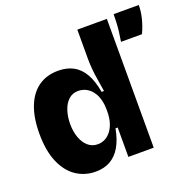

<svg xmlns="http://www.w3.org/2000/svg" viewBox="-129 -846 990 989"><g transform="rotate(-20 366.5 -351.5)"><path d="M232 14Q173 14 126 -17.5Q79 -49 52 -112Q25 -175 25 -269Q25 -356 49 -417Q73 -478 118 -509.5Q163 -541 226 -541Q273 -541 308 -522.5Q343 -504 366 -464.5Q389 -425 400 -362H413Q408 -396 402.5 -428.5Q397 -461 394.5 -490.5Q392 -520 392 -545V-706H554V-207V0H415V-161H403Q392 -102 369.5 -63.5Q347 -25 313 -5.5Q279 14 232 14ZM290 -115Q312 -115 331 -125Q350 -135 364 -154Q378 -173 385.5 -199Q393 -225 393 -258V-269Q393 -295 387.5 -317.5Q382 -340 372 -357Q362 -374 348.5 -385.5Q335 -397 319.5 -402.5Q304 -408 288 -408Q256 -408 234.5 -388Q213 -368 202 -334.5Q191 -301 191 -261Q191 -220 203 -187Q215 -154 237 -134.5Q259 -115 290 -115ZM582 -570Q587 -599 590 -624.5Q593 -650 594 -673.5Q595 -697 595 -717H733Q733 -682 723.5 -644Q714 -606 697 -570Z"/></g></svg>

Font: Bricolage Grotesque 72pt ExtraBold
Style: Regular
Weight: 800
Designer: Mathieu Triay
Foundry: Atelier Triay
Version: Version 1.001;gftools[0.9.33.dev8+g029e19f]